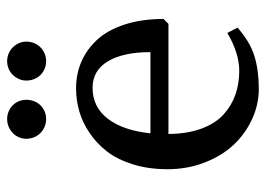

<svg xmlns="http://www.w3.org/2000/svg" viewBox="-126 -624 762 551"><g transform="rotate(-90 255.5 -349.0)"><path d="M461.9 -247.1H146Q146.5 -192.4 161.6 -151.9Q176.8 -111.3 202.6 -88.4Q228.5 -65.4 259.5 -54.7Q290.5 -43.9 327.1 -43.9Q377.9 -43.9 436 -78.1L451.2 -48.8Q410.2 -12.7 369.1 -0.2Q328.1 12.2 275.9 12.2Q230.5 12.2 188.5 -7.1Q146.5 -26.4 114.7 -60.3Q83 -94.2 64 -143.6Q44.9 -192.9 44.9 -250Q44.9 -304.2 58.8 -348.9Q72.8 -393.6 95.7 -423.3Q118.7 -453.1 149.2 -473.6Q179.7 -494.1 211.7 -503.2Q243.7 -512.2 276.9 -512.2Q318.4 -512.2 353.8 -496.8Q389.2 -481.4 416.7 -451.4Q444.3 -421.4 460.2 -372.6Q476.1 -323.7 476.1 -261.2ZM278.8 -464.8Q222.7 -464.8 189.2 -420.4Q155.8 -376 147.9 -298.8H380.9Q380.9 -377 354.5 -420.9Q328.1 -464.8 278.8 -464.8ZM132.3 -654.8Q132.3 -666.5 136.7 -676.5Q141.1 -686.5 148.7 -693.8Q156.2 -701.2 166.7 -705.6Q177.2 -710 189 -710Q200.7 -710 210.9 -705.6Q221.2 -701.2 228.5 -693.8Q235.8 -686.5 240 -676.5Q244.1 -666.5 244.1 -654.8Q244.1 -643.1 240 -632.6Q235.8 -622.1 228.5 -614.5Q221.2 -606.9 210.9 -602.5Q200.7 -598.1 189 -598.1Q177.2 -598.1 166.7 -602.5Q156.2 -606.9 148.7 -614.5Q141.1 -622.1 136.7 -632.6Q132.3 -643.1 132.3 -654.8ZM299.3 -654.8Q299.3 -666 303.7 -676Q308.1 -686 315.4 -693.6Q322.8 -701.2 333 -705.6Q343.3 -710 355 -710Q366.7 -710 377 -705.6Q387.2 -701.2 394.8 -693.6Q402.3 -686 406.7 -676Q411.1 -666 411.1 -654.8Q411.1 -643.1 406.7 -632.6Q402.3 -622.1 394.8 -614.5Q387.2 -606.9 377 -602.5Q366.7 -598.1 355 -598.1Q343.3 -598.1 333 -602.5Q322.8 -606.9 315.2 -614.5Q307.6 -622.1 303.5 -632.6Q299.3 -643.1 299.3 -654.8Z"/></g></svg>

Font: Amethysta
Style: Regular
Weight: 400
Designer: Konstantin Vinogradov, Alexei Vanyashin
Foundry: Cyreal (www.cyreal.org)
Version: Version 1.002